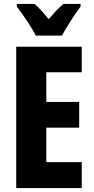

<svg xmlns="http://www.w3.org/2000/svg" viewBox="-20 -950 474 970"><path d="M161 -770H293C314 -811 359 -879 387 -917V-930H300C277 -910 255 -888 226 -853C200 -885 176 -912 155 -930H65V-917C93 -881 143 -807 161 -770ZM393 0V-131H214V-305H380V-435H214V-585H393V-714H62V0Z"/></svg>

Font: Noto Sans Arabic UI XCn XBd
Style: Regular
Weight: 800
Width: 2
Designer: Monotype Design Team, Nadine Chahine and Nizar Qandah
Foundry: Monotype Imaging Inc.
Version: Version 2.010